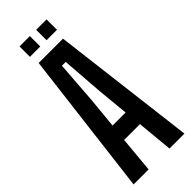

<svg xmlns="http://www.w3.org/2000/svg" viewBox="-298 -968 1004 1004"><g transform="rotate(-45 204.0 -466.0)"><path d="M16 0 114 -800H294L392 0H281.5L262.5 -199.5H145.5L127 0ZM156 -295.5H252.5L235.5 -471.5L218 -704H190L173 -471.5ZM227.5 -855V-932H304.5V-855ZM104.5 -855V-932H181V-855Z"/></g></svg>

Font: Big Shoulders Display Thin
Style: Bold
Weight: 700
Version: Version 2.002